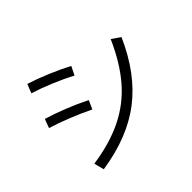

<svg xmlns="http://www.w3.org/2000/svg" viewBox="-160 -1050 1319 1319"><g transform="rotate(-45 500.0 -390.0)"><path d="M495 -594Q428 -630 348.5 -663Q269 -696 199 -718L225 -783Q292 -762 372.5 -728.5Q453 -695 526 -657ZM163 -70Q336 -95 463 -157Q590 -219 683 -326Q776 -433 848 -596L910 -553Q801 -306 627 -172Q453 -38 182 3ZM417 -343Q343 -379 263 -411Q183 -443 116 -463L140 -528Q210 -507 292 -474.5Q374 -442 445 -406Z"/></g></svg>

Font: IBM Plex Sans JP
Style: Regular
Weight: 400
Designer: Mike Abbink; Paul van der Laan; Pieter van Rosmalen; Wujin Sim; Yejin Wi; Jinhee Kim; Boomi Park; Yona Kim; Kichan Ma
Foundry: Sandoll Inc.
Version: Version 1.001